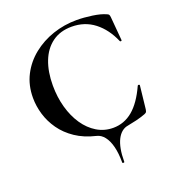

<svg xmlns="http://www.w3.org/2000/svg" viewBox="-147 -751 963 1057"><g transform="rotate(-20 334.5 -222.5)"><path d="M389 187Q389 132 379 93Q369 54 350.5 30.5Q332 7 306 1Q238 -15 189 -48Q140 -81 109 -125Q78 -169 63.5 -218Q49 -267 49 -315Q49 -389 79.5 -448Q110 -507 162.5 -549Q215 -591 281.5 -613.5Q348 -636 421 -636Q463 -636 511.5 -629Q560 -622 588 -609Q597 -606 600 -601.5Q603 -597 604 -586L616 -447Q616 -444 611.5 -443Q607 -442 605 -446Q572 -523 515.5 -567Q459 -611 382 -611Q315 -611 268.5 -577Q222 -543 198.5 -482.5Q175 -422 175 -342Q175 -273 192 -212.5Q209 -152 240 -106.5Q271 -61 314 -35Q357 -9 409 -9Q473 -9 523.5 -51Q574 -93 614 -181Q616 -185 621 -184Q626 -183 626 -180L611 -44Q609 -32 606.5 -28.5Q604 -25 595 -21Q568 -11 541 -4.5Q514 2 487 7Q468 10 452 23Q436 36 424.5 58.5Q413 81 407 113Q401 145 401 187Q401 191 395 191Q389 191 389 187Z"/></g></svg>

Font: Cormorant
Style: Bold
Weight: 700
Designer: Christian Thalmann (Catharsis Fonts)
Foundry: Catharsis Fonts
Version: Version 4.000